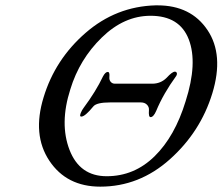

<svg xmlns="http://www.w3.org/2000/svg" viewBox="-20 -684 832 718"><path d="M143 -320Q186 -462 300 -561Q414 -660 562 -664H569Q694 -664 756 -571.5Q818 -479 774 -335Q730 -191 615.5 -88.5Q501 14 355 14Q229 14 164.5 -83Q100 -180 143 -320ZM543 -625Q444 -625 360.5 -543.5Q277 -462 243 -350Q202 -222 240 -123.5Q278 -25 379 -25Q482 -25 558 -99.5Q634 -174 674 -305Q720 -448 686 -536.5Q652 -625 543 -625ZM603 -393Q624 -416 634 -416Q639 -416 641 -411.5Q643 -407 639 -400Q591 -334 564 -269Q554 -246 543 -246Q535 -246 537 -272Q538 -284 529.5 -292.5Q521 -301 507 -301H392Q341 -301 329 -286Q298 -248 284 -248Q274 -248 287 -272Q290 -277 293 -281Q339 -343 365 -398Q374 -415 383 -415Q391 -415 389 -396Q388 -385 394 -378Q400 -371 410 -371H549Q581 -371 603 -393Z"/></svg>

Font: EB Garamond 12
Style: Italic
Weight: 400
Italic angle: -17°
Version: Version 0.016; ttfautohint (v1.8.4)